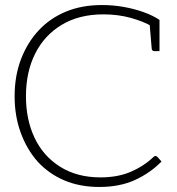

<svg xmlns="http://www.w3.org/2000/svg" viewBox="-20 -734 702 762"><path d="M374 8Q297 8 235.5 -18Q174 -44 129 -93Q86 -142 62 -208Q38 -274 38 -352Q38 -433 63.5 -499.5Q89 -566 134 -614Q179 -662 242 -688Q305 -714 385 -714Q429 -714 471 -706.5Q513 -699 549.5 -686Q586 -673 613 -655V-624L582 -630Q549 -649 499 -663Q449 -677 390 -677Q294 -677 225 -635.5Q156 -594 119.5 -521Q83 -448 83 -352Q83 -259 117.5 -186.5Q152 -114 219 -72Q286 -30 379 -30Q447 -30 498.5 -52Q550 -74 588 -110Q591 -113 593 -114Q595 -115 597 -115Q601 -115 605 -111L621 -93Q577 -48 516.5 -20Q456 8 374 8ZM574 -637 613 -624V-531H592Q588 -531 585 -534Q582 -537 582 -542Z"/></svg>

Font: Aleo ExtraLight
Style: Regular
Weight: 250
Designer: Alessio Laiso
Foundry: Alessio Laiso
Version: Version 2.001;gftools[0.9.29]